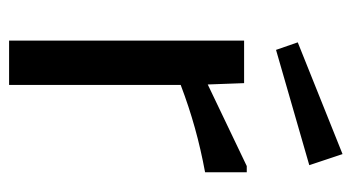

<svg xmlns="http://www.w3.org/2000/svg" viewBox="-200 -592 792 433"><g transform="rotate(90 196.5 -376.0)"><path d="M72 0H172V-387C238 -412 299 -429 369 -442V-536H355L171 -448L168 -530H72ZM328 -752 76 -651 93 -602 353 -677Z"/></g></svg>

Font: Bisquit Text
Style: Regular
Weight: 400
Version: Version 1.004;Glyphs 3.2.3 (3260)